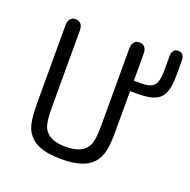

<svg xmlns="http://www.w3.org/2000/svg" viewBox="-116 -742 857 865"><g transform="rotate(20 312.5 -309.5)"><path d="M453 -192V-563Q453 -583 444 -594Q435 -605 418 -605Q402 -605 393 -594Q384 -583 384 -563V-197Q384 -160 381 -135.5Q378 -111 371 -98Q359 -73 332.5 -61Q306 -49 265 -49Q228 -49 203 -59Q178 -69 164 -90Q155 -104 151 -129Q147 -154 147 -197V-563Q147 -583 138 -594Q129 -605 112 -605Q96 -605 87 -594Q78 -583 78 -563V-192Q78 -142 82.5 -112Q87 -82 97 -62Q117 -25 157.5 -7.5Q198 10 265 10Q327 10 366 -4.5Q405 -19 426 -50Q441 -72 447 -103.5Q453 -135 453 -192ZM444 -384H491Q542 -384 571.5 -396.5Q601 -409 613 -439Q625 -469 625 -520V-593Q625 -608 618.5 -618.5Q612 -629 596 -629Q580 -629 573 -618.5Q566 -608 566 -593V-527Q566 -495 560.5 -474Q555 -453 538.5 -443.5Q522 -434 488 -434H444Z"/></g></svg>

Font: Beiruti
Style: Regular
Weight: 400
Designer: Arlette Boutros
Foundry: Boutros
Version: Version 1.41